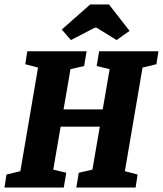

<svg xmlns="http://www.w3.org/2000/svg" viewBox="-34 -838 728 858"><path d="M665 -551 603 -536 524 -73 581 -58 572 0H307L318 -66L379 -80L412 -272H237L204 -80L262 -66L251 0H-14L-5 -58L57 -73L136 -536L79 -551L88 -609H353L342 -543L281 -529L250 -349H425L456 -529L398 -543L409 -609H674ZM283 -659 242 -706 369 -818H453L545 -700L487 -659L398 -714H389Z"/></svg>

Font: Grenze
Style: Bold Italic
Weight: 700
Italic angle: -10°
Designer: Renata Polastri
Foundry: Omnibus-Type
Version: Version 1.002; ttfautohint (v1.8)